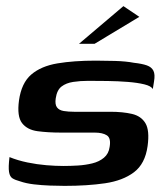

<svg xmlns="http://www.w3.org/2000/svg" viewBox="-20 -603 534 627"><path d="M191 4Q170 4 143 3Q116 2 90.5 -1Q65 -4 45 -11Q30 -15 21 -20.5Q12 -26 9.5 -41.5Q7 -57 11 -90Q38 -79 69.5 -72.5Q101 -66 131.5 -63.5Q162 -61 187 -61Q210 -61 234.5 -62.5Q259 -64 281.5 -69.5Q304 -75 319.5 -88Q335 -101 338 -123Q343 -152 329 -161Q315 -170 289 -170H179Q137 -170 103 -174.5Q69 -179 52 -201Q35 -223 42 -275Q50 -332 82 -359.5Q114 -387 167.5 -396Q221 -405 293 -405Q320 -405 355.5 -404Q391 -403 417 -398Q444 -395 459.5 -389.5Q475 -384 481 -372Q487 -360 483 -337L479 -312Q474 -322 451.5 -327.5Q429 -333 397.5 -335.5Q366 -338 331.5 -338.5Q297 -339 268 -339Q242 -339 219 -335.5Q196 -332 181 -320.5Q166 -309 162 -282Q159 -262 166 -252.5Q173 -243 188 -240.5Q203 -238 222 -238H340Q381 -238 411 -231Q441 -224 455 -200.5Q469 -177 462 -126Q454 -68 417.5 -40.5Q381 -13 323 -4.5Q265 4 191 4ZM238 -460 383 -583 435 -548 289 -460Z"/></svg>

Font: Genos Thin SemiBold
Style: Italic
Weight: 600
Italic angle: -8°
Version: Version 1.010